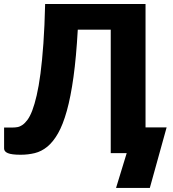

<svg xmlns="http://www.w3.org/2000/svg" viewBox="-21 -748 844 938"><path d="M793 -125.5 711 170H546L598 0H520V-603H359Q351.5 -469 338 -371.8Q324.5 -274.5 305.5 -206.5Q286.5 -138.5 262.5 -96.5Q238.5 -54.5 210 -31.2Q181.5 -8 148.8 0Q116 8 80 8Q36 8 17.5 0.2Q-1 -7.5 -1 -22.5V-125H41Q52 -125 64 -127Q76 -129 88.5 -137.5Q101 -146 113.2 -162.5Q125.5 -179 136.8 -208.5Q148 -238 158.2 -282Q168.5 -326 176.8 -388.8Q185 -451.5 191 -535.5Q197 -619.5 199.5 -728.5H690V-125.5Z"/></svg>

Font: Lato
Style: Regular
Weight: 900
Designer: Lukasz Dziedzic with Adam Twardoch and Botio Nikoltchev
Foundry: tyPoland Lukasz Dziedzic
Version: Version 2.010; 2014-09-01; http://www.latofonts.com/; ttfaut